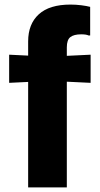

<svg xmlns="http://www.w3.org/2000/svg" viewBox="-20 -819 437 839"><path d="M103 0V-461L20 -457V-580L103 -576V-638Q103 -714 149.5 -756.5Q196 -799 288 -799Q312 -799 335.5 -796Q359 -793 374 -789V-664H367Q357 -669 335 -669Q303 -669 287.5 -657Q272 -645 272 -612V-575L376 -580V-457L272 -462V0Z"/></svg>

Font: BDO Grotesk ExtraBold
Style: Regular
Weight: 800
Designer: Deni Anggara
Foundry: Lokal Container
Version: Version 2.000